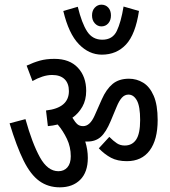

<svg xmlns="http://www.w3.org/2000/svg" viewBox="-20 -884 728 822"><path d="M374 -818Q374 -839 386 -851.5Q398 -864 414 -864Q432 -864 443.5 -851.5Q455 -839 455 -818Q455 -797 443.5 -784Q432 -771 414 -771Q398 -771 386 -784Q374 -797 374 -818ZM575 -837Q560 -737 519.5 -693.5Q479 -650 416 -650Q361 -650 317.5 -695Q274 -740 251 -837L313 -855Q330 -785 353 -749.5Q376 -714 418 -714Q462 -714 480 -751.5Q498 -789 509 -856ZM356 -208Q356 -147 323.5 -114.5Q291 -82 236 -82Q186 -82 148.5 -109Q111 -136 81 -196.5Q51 -257 21 -356L89 -374Q118 -270 151 -210.5Q184 -151 230 -151Q254 -151 268.5 -167.5Q283 -184 283 -215Q283 -255 266.5 -289.5Q250 -324 227 -351Q207 -346 185 -344L177 -411Q275 -422 275 -494Q275 -527 256.5 -545Q238 -563 203 -563Q183 -563 161.5 -556Q140 -549 119 -537L94 -603Q124 -617 151 -624.5Q178 -632 213 -632Q278 -632 313.5 -594Q349 -556 349 -495Q349 -456 332.5 -427Q316 -398 290 -380Q302 -360 311.5 -352Q321 -344 336 -344Q365 -344 385 -389L416 -459Q435 -502 462 -524.5Q489 -547 532 -547Q565 -547 593 -530Q621 -513 638 -474Q655 -435 655 -370Q655 -286 621 -240Q587 -194 523 -194Q483 -194 455.5 -208.5Q428 -223 403 -249L448 -298Q466 -280 480.5 -270.5Q495 -261 514 -261Q546 -261 563 -286.5Q580 -312 580 -370Q580 -429 566 -454Q552 -479 530 -479Q514 -479 502 -466Q490 -453 479 -426L454 -366Q434 -318 411.5 -298Q389 -278 354 -278Q349 -278 345 -278Q356 -243 356 -208Z"/></svg>

Font: Noto Sans ExtraCondensed
Style: Regular
Weight: 400
Width: 2
Designer: Monotype Design Team
Foundry: Monotype Imaging Inc.
Version: Version 2.013; ttfautohint (v1.8.4.7-5d5b)